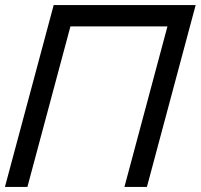

<svg xmlns="http://www.w3.org/2000/svg" viewBox="-46 -740 795 760"><path d="M-26.5 0H62.5L232.8 -635.5H616.8L446.5 0H535.5L728.5 -720H166.5Z"/></svg>

Font: Manrope
Style: MediumItalic
Weight: 500
Italic angle: -15°
Designer: Mikhail Sharanda
Foundry: Mikhail Sharanda
Version: Version 4.502;hotconv 1.0.109;makeotfexe 2.5.65596